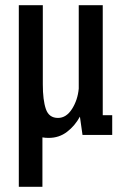

<svg xmlns="http://www.w3.org/2000/svg" viewBox="-20 -520 490 740"><path d="M167.5 11.5Q154.5 11.5 143.5 9.5V200H52.5V-500H145V-195Q145 -134 156.8 -99.8Q168.5 -65.5 203.5 -65.5Q235.5 -65.5 257.5 -100Q279.5 -134.5 283.5 -178.5V-500H376V-76H412.5V0H298L288 -70.5Q269 -35.5 238.5 -12Q208 11.5 167.5 11.5Z"/></svg>

Font: Trispace Condensed
Style: Regular
Weight: 400
Width: 3
Designer: Tyler Finck
Foundry: Etcetera Type Company
Version: Version 1.210; ttfautohint (v1.8.3)